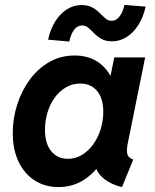

<svg xmlns="http://www.w3.org/2000/svg" viewBox="-20 -758 633 786"><path d="M219.7 7.8Q164.6 7.8 122.3 -19Q80.1 -45.9 56.2 -95.7Q32.2 -145.5 32.2 -213.4Q32.2 -273.4 50.5 -330.3Q68.8 -387.2 102.1 -432.4Q135.3 -477.5 181.9 -504.2Q228.5 -530.8 285.6 -530.8Q341.8 -530.8 381.6 -503.7Q421.4 -476.6 439.9 -430.2L369.1 -448.7H486.8L423.8 -405.3L447.8 -522.9H574.2L502.4 -168Q497.6 -142.6 501.2 -127.2Q504.9 -111.8 525.4 -105L479.5 7.8Q447.3 0.5 421.9 -14.9Q396.5 -30.3 382.3 -51.3Q368.2 -72.3 370.1 -96.2L434.1 -65.4H312.5L402.8 -106Q369.6 -50.8 323.2 -21.5Q276.9 7.8 219.7 7.8ZM257.8 -107.9Q289.6 -107.9 316.2 -124.3Q342.8 -140.6 362.3 -168Q381.8 -195.3 392.3 -229.7Q402.8 -264.2 402.8 -300.8Q402.8 -354.5 377.7 -385.3Q352.5 -416 308.1 -416Q275.9 -416 249.3 -400.1Q222.7 -384.3 203.4 -357.4Q184.1 -330.6 174.1 -296.4Q164.1 -262.2 164.1 -225.6Q164.1 -171.4 189.2 -139.6Q214.4 -107.9 257.8 -107.9ZM263.7 -587.9 176.8 -595.7Q186.5 -639.2 206.5 -670.9Q226.6 -702.6 254.2 -720Q281.7 -737.3 313.5 -737.3Q340.3 -737.3 357.9 -727.5Q375.5 -717.8 387.9 -705.1Q400.4 -692.4 411.6 -682.6Q422.9 -672.9 437 -672.9Q456.5 -672.9 470 -691.7Q483.4 -710.4 489.7 -737.8L576.2 -731Q566.9 -688 546.6 -656Q526.4 -624 498.5 -606.4Q470.7 -588.9 438.5 -588.9Q412.6 -588.9 395.5 -598.6Q378.4 -608.4 366.2 -621.1Q354 -633.8 342.3 -643.8Q330.6 -653.8 315.9 -653.8Q296.4 -653.8 283 -635.5Q269.5 -617.2 263.7 -587.9Z"/></svg>

Font: Reddit Sans
Style: Bold Italic
Weight: 700
Italic angle: -11.25°
Designer: Stephen Hutchings
Version: Version 1.013